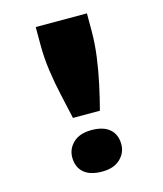

<svg xmlns="http://www.w3.org/2000/svg" viewBox="-110 -802 759 895"><g transform="rotate(-15 269.5 -354.5)"><path d="M205 -266Q193 -322 179 -383Q165 -444 156 -508Q147 -572 147 -635V-720H394V-635Q394 -575 385.5 -511.5Q377 -448 363.5 -385.5Q350 -323 335 -266ZM273 11Q214 11 184 -15.5Q154 -42 154 -89Q154 -130 185 -159.5Q216 -189 273 -189Q331 -189 361 -162.5Q391 -136 391 -89Q391 -48 360 -18.5Q329 11 273 11Z"/></g></svg>

Font: Lexend Giga Black
Style: Regular
Weight: 900
Designer: Bonnie Shaver-Troup, Thomas Jockin
Foundry: Lexend
Version: Version 1.007